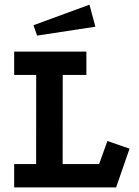

<svg xmlns="http://www.w3.org/2000/svg" viewBox="-20 -813 602 833"><path d="M41.5 -589H354.8V-487.8H252.2L251.8 -101.2H410L446 -201.2L542 -168L483.8 0H41.5V-101.2H136.8L137 -487.8H41.5ZM368.2 -792.8 393.8 -697.2 141 -658.5 125.2 -703.5Z"/></svg>

Font: Podkova VF Beta
Style: Regular
Weight: 400
Designer: Ilya Yudin
Foundry: Cyreal (www.cyreal.org)
Version: Version 2.100